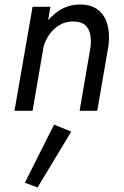

<svg xmlns="http://www.w3.org/2000/svg" viewBox="-20 -490 549 849"><path d="M124 0H44L124 -460H203ZM380 -280Q384 -312 379 -337.5Q374 -363 357 -378.5Q340 -394 307 -395Q272 -396 244.5 -380Q217 -364 198.5 -338Q180 -312 172 -281H136Q146 -331 173.5 -374Q201 -417 242 -443.5Q283 -470 334 -470Q384 -470 414 -446Q444 -422 455 -381.5Q466 -341 460 -290L410 0H332ZM295 92 146 339 90 318 219 61Z"/></svg>

Font: Jost
Style: Italic
Weight: 400
Italic angle: -5°
Version: Version 3.710